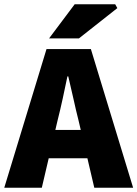

<svg xmlns="http://www.w3.org/2000/svg" viewBox="-30 -880 644 900"><path d="M-10 0 188 -650H396L594 0H412L338 -316Q326 -363 314 -418Q302 -473 290 -522H286Q276 -473 264 -418Q252 -363 240 -316L166 0ZM132 -138V-271H450V-138ZM200 -700 320 -860H510L520 -842L340 -700Z"/></svg>

Font: Source Sans 3 Black
Style: Regular
Weight: 900
Designer: Paul D. Hunt
Foundry: Adobe
Version: Version 3.046;hotconv 1.0.118;makeotfexe 2.5.65603